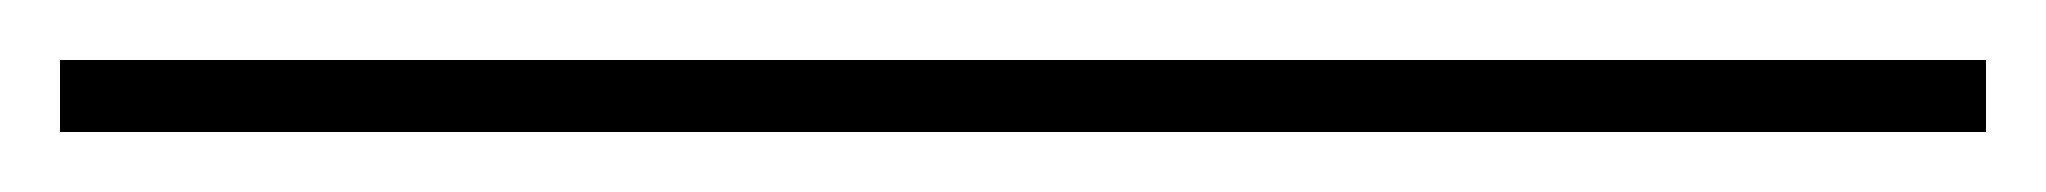

<svg xmlns="http://www.w3.org/2000/svg" viewBox="-20 47 682 64"><path d="M0 91V67H642V91Z"/></svg>

Font: Smooch Sans Thin ExtraLight
Style: Regular
Weight: 250
Version: Version 1.010